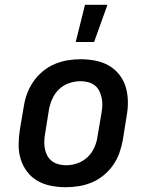

<svg xmlns="http://www.w3.org/2000/svg" viewBox="-20 -776 640 804"><path d="M256 8Q224 8 193.5 2Q163 -4 137.5 -18.5Q112 -33 94 -56.5Q76 -80 67 -108.5Q58 -137 58 -168.5Q58 -200 63 -232L80 -332Q84 -359 94 -385.5Q104 -412 120.5 -435.5Q137 -459 160 -478Q183 -497 209.5 -508Q236 -519 263.5 -523.5Q291 -528 317 -528Q349 -528 379.5 -522Q410 -516 435.5 -501.5Q461 -487 479.5 -463.5Q498 -440 506.5 -411.5Q515 -383 515.5 -351.5Q516 -320 510 -288L494 -188Q489 -161 479.5 -134.5Q470 -108 453.5 -84.5Q437 -61 414 -42Q391 -23 364.5 -12Q338 -1 310 3.5Q282 8 256 8ZM257 -84Q280 -84 303.5 -92Q327 -100 345.5 -117Q364 -134 374.5 -157Q385 -180 388 -203L405 -303Q408 -319 408.5 -335.5Q409 -352 405.5 -367.5Q402 -383 395 -396.5Q388 -410 376 -419Q364 -428 348.5 -432Q333 -436 317 -436Q294 -436 270 -428Q246 -420 228 -403Q210 -386 199.5 -363Q189 -340 185 -317L169 -217Q166 -201 165.5 -184.5Q165 -168 168 -152.5Q171 -137 178.5 -123.5Q186 -110 198 -101Q210 -92 225.5 -88Q241 -84 257 -84ZM297 -600 336 -756H430L374 -600Z"/></svg>

Font: Iosevka Etoile Semibold
Style: Italic
Weight: 600
Italic angle: -9°
Designer: Belleve Invis
Foundry: Belleve Invis
Version: Version 22.1.2; ttfautohint (v1.8.4)